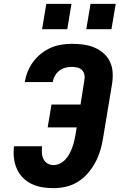

<svg xmlns="http://www.w3.org/2000/svg" viewBox="-20 -971 640 999"><path d="M258 8Q228 8 198.5 3Q169 -2 143.5 -14.5Q118 -27 98 -47.5Q78 -68 67 -94Q56 -120 52.5 -149.5Q49 -179 53 -210H199Q197 -192 198 -175Q199 -158 206 -143.5Q213 -129 227 -120.5Q241 -112 258 -112Q275 -112 291.5 -120Q308 -128 320.5 -141.5Q333 -155 341.5 -171Q350 -187 356 -203.5Q362 -220 366 -237Q370 -254 373 -271L379 -308H228L248 -427H399L419 -554Q422 -569 419 -583Q416 -597 406.5 -606.5Q397 -616 383 -619.5Q369 -623 354 -623Q338 -623 321 -619Q304 -615 289.5 -604Q275 -593 266 -577Q257 -561 255 -545Q255 -545 254.5 -544.5Q254 -544 254 -544H109Q109 -545 109 -545.5Q109 -546 109 -546Q114 -574 125 -600.5Q136 -627 153.5 -650.5Q171 -674 194.5 -692.5Q218 -711 244.5 -722.5Q271 -734 299 -738.5Q327 -743 354 -743Q385 -743 414.5 -739Q444 -735 470.5 -724Q497 -713 518.5 -694Q540 -675 552 -650Q564 -625 566 -595Q568 -565 563 -534L516 -251Q511 -219 501.5 -187.5Q492 -156 476 -126Q460 -96 437 -69.5Q414 -43 385 -25Q356 -7 323 0.5Q290 8 258 8ZM429 -819 451 -951H582L560 -819ZM199 -819 221 -951H352L330 -819Z"/></svg>

Font: Iosevka SS04 Hv Ex Obl
Style: Regular
Weight: 900
Width: 7
Italic angle: -9°
Monospace: yes
Designer: Belleve Invis
Foundry: Belleve Invis
Version: Version 19.0.0; ttfautohint (v1.8.4)